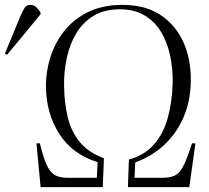

<svg xmlns="http://www.w3.org/2000/svg" viewBox="-120 -765 854 785"><path d="M46 0 29 -179H43L49 -156Q62 -106 76 -80.5Q90 -55 109.5 -46.5Q129 -38 158 -38H276L279 -102Q176 -134 122.5 -217.5Q69 -301 68 -410Q67 -470 85.5 -529.5Q104 -589 142 -637.5Q180 -686 239.5 -715.5Q299 -745 381 -745Q475 -745 537.5 -703Q600 -661 631 -590Q662 -519 660 -431Q659 -355 632 -289.5Q605 -224 554.5 -175.5Q504 -127 433 -101L430 -38H541Q573 -38 592 -46Q611 -54 625 -78Q639 -102 655 -149L665 -179H679L654 0H403L407 -113Q471 -130 510 -175Q549 -220 566.5 -285Q584 -350 586 -427Q587 -484 575.5 -538Q564 -592 538.5 -634.5Q513 -677 471 -702Q429 -727 370 -727Q307 -727 263 -700.5Q219 -674 192 -629Q165 -584 153 -528Q141 -472 142 -413Q143 -344 157 -285.5Q171 -227 206.5 -184Q242 -141 305 -118L300 0ZM-91 -541 -100 -546 -34 -705Q-25 -725 -18 -735Q-11 -745 5 -745Q19 -745 28 -736Q37 -727 46 -713V-707Z"/></svg>

Font: Literata 72pt Light
Style: Italic
Weight: 300
Italic angle: -2°
Designer: Latin by Veronika Burian and Jose Scaglione. Greek by Irene Vlachou. Cyrillic by Vera Evstafieva
Foundry: TypeTogether
Version: Version 3.002